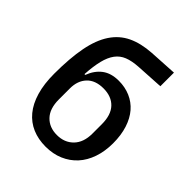

<svg xmlns="http://www.w3.org/2000/svg" viewBox="-209 -876 1018 1018"><g transform="rotate(45 300.0 -367.5)"><path d="M60 -294Q60 -411 76 -493.5Q92 -576 127 -628.5Q162 -681 216.5 -707Q271 -733 348 -738L505 -747V-645L350 -636Q303 -633 271.5 -620.5Q240 -608 220 -581Q200 -554 189.5 -511.5Q179 -469 175 -406H181Q200 -456 236 -483Q272 -510 329 -510Q376 -510 415.5 -493Q455 -476 483 -443.5Q511 -411 526.5 -363Q542 -315 542 -254Q542 -194 525 -144.5Q508 -95 476.5 -60.5Q445 -26 400.5 -7Q356 12 301 12Q246 12 201.5 -7Q157 -26 125.5 -64Q94 -102 77 -159.5Q60 -217 60 -294ZM428 -213V-283Q428 -353 394 -388.5Q360 -424 300 -424Q239 -424 206.5 -389.5Q174 -355 174 -298V-215Q174 -146 208.5 -110Q243 -74 300 -74Q357 -74 392.5 -110.5Q428 -147 428 -213Z"/></g></svg>

Font: IBM Plaex Mono Medium
Style: Regular
Weight: 500
Designer: Mike Abbink, Paul van der Laan, Pieter van Rosmalen
Foundry: Bold Monday
Version: Version 2.003